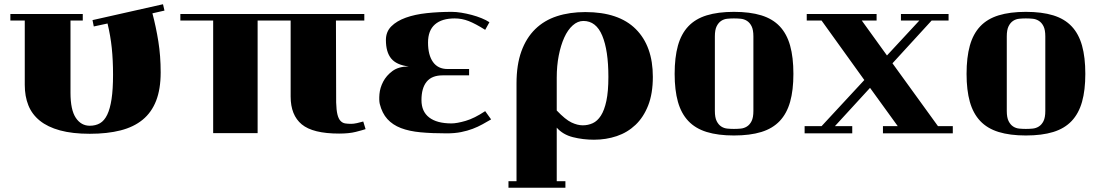

<svg xmlns="http://www.w3.org/2000/svg" viewBox="-20 -569 5189 907"><path d="M700 -506Q717 -442 728 -373.5Q739 -305 739 -227Q739 -148 717.5 -93Q696 -38 654 -3.5Q612 31 549.5 47Q487 63 404 63Q322 63 263.5 47Q205 31 168 1Q131 -29 114 -71.5Q97 -114 97 -168V-472H29V-503H371V-472H313V-131Q313 -50 338 -12.5Q363 25 404 25Q432 25 452.5 13Q473 1 486.5 -27Q500 -55 507 -101Q514 -147 514 -216Q514 -285 508 -342.5Q502 -400 488 -458L423 -444L417 -474L750 -549L757 -519Z M987 60V-472H832V-503H1701V-472H1567L1568 -85Q1569 -49 1574 -28.5Q1579 -8 1588.5 2Q1598 12 1610.5 14Q1623 16 1639 16Q1651 16 1666.5 12.5Q1682 9 1696 5L1707 41Q1692 46 1660.5 54Q1629 62 1582 62Q1458 62 1405.5 18.5Q1353 -25 1353 -113V-472H1197V60Z M2090 61Q2021 61 1967 56Q1913 51 1874 36Q1835 21 1810 -6.5Q1785 -34 1774 -78Q1770 -95 1772.5 -124.5Q1775 -154 1790 -183Q1805 -212 1834 -233.5Q1863 -255 1911 -255Q1853 -262 1828 -292.5Q1803 -323 1803 -380Q1803 -419 1828.5 -444.5Q1854 -470 1897 -485.5Q1940 -501 1996.5 -507Q2053 -513 2114 -513Q2135 -513 2159.5 -509Q2184 -505 2208.5 -498.5Q2233 -492 2255 -483Q2277 -474 2292 -464L2272 -428Q2226 -457 2194 -469.5Q2162 -482 2128 -482Q2067 -482 2034.5 -453.5Q2002 -425 2002 -368Q2002 -309 2025.5 -276Q2049 -243 2094 -243H2196V-213H2071Q2020 -213 1995.5 -183Q1971 -153 1971 -96Q1971 -42 2007.5 -14Q2044 14 2113 14Q2138 14 2179.5 2Q2221 -10 2272 -44L2300 -5Q2281 6 2259.5 18Q2238 30 2213 39.5Q2188 49 2158 55Q2128 61 2090 61Z M2420 287V-175Q2420 -263 2443 -326.5Q2466 -390 2508.5 -431.5Q2551 -473 2611 -492.5Q2671 -512 2745 -512Q2903 -512 2983.5 -431.5Q3064 -351 3064 -206Q3064 -127 3042 -71Q3020 -15 2982 21Q2944 57 2893.5 74Q2843 91 2786 91Q2734 91 2686.5 79Q2639 67 2610 34V287H2651V318H2382V287ZM2733 23Q2758 23 2780 13Q2802 3 2818.5 -22.5Q2835 -48 2844.5 -92.5Q2854 -137 2854 -206Q2854 -331 2825 -400.5Q2796 -470 2736 -470Q2709 -470 2685.5 -449Q2662 -428 2645.5 -391.5Q2629 -355 2619.5 -306.5Q2610 -258 2610 -202V-47Q2651 -4 2679.5 9.5Q2708 23 2733 23Z M3167 -220Q3167 -298 3182.5 -353.5Q3198 -409 3231.5 -444.5Q3265 -480 3318.5 -496.5Q3372 -513 3447 -513Q3523 -513 3576.5 -496.5Q3630 -480 3663.5 -444.5Q3697 -409 3712.5 -353.5Q3728 -298 3728 -220Q3728 -143 3712.5 -88Q3697 -33 3663.5 2.5Q3630 38 3576.5 54.5Q3523 71 3447 71Q3372 71 3318.5 54.5Q3265 38 3231.5 2.5Q3198 -33 3182.5 -88Q3167 -143 3167 -220ZM3539 -397Q3539 -428 3530.5 -445Q3522 -462 3508.5 -470.5Q3495 -479 3479 -480.5Q3463 -482 3447 -482Q3432 -482 3416 -480.5Q3400 -479 3387 -470.5Q3374 -462 3365.5 -445Q3357 -428 3357 -397V-45Q3357 -14 3365.5 3Q3374 20 3387 28.5Q3400 37 3416 38.5Q3432 40 3447 40Q3463 40 3479 38.5Q3495 37 3508.5 28.5Q3522 20 3530.5 3Q3539 -14 3539 -45Z M4411 27H4481V61H4151V27H4221L4090 -154L3924 27H4006V61H3781V27H3861L4063 -191L3861 -472H3791V-503H4121V-472H4051L4170 -307L4323 -472H4236V-503H4461V-472H4381L4196 -270Z M4546 -220Q4546 -298 4561.5 -353.5Q4577 -409 4610.5 -444.5Q4644 -480 4697.5 -496.5Q4751 -513 4826 -513Q4902 -513 4955.5 -496.5Q5009 -480 5042.5 -444.5Q5076 -409 5091.5 -353.5Q5107 -298 5107 -220Q5107 -143 5091.5 -88Q5076 -33 5042.5 2.5Q5009 38 4955.5 54.5Q4902 71 4826 71Q4751 71 4697.5 54.5Q4644 38 4610.5 2.5Q4577 -33 4561.5 -88Q4546 -143 4546 -220ZM4918 -397Q4918 -428 4909.5 -445Q4901 -462 4887.5 -470.5Q4874 -479 4858 -480.5Q4842 -482 4826 -482Q4811 -482 4795 -480.5Q4779 -479 4766 -470.5Q4753 -462 4744.5 -445Q4736 -428 4736 -397V-45Q4736 -14 4744.5 3Q4753 20 4766 28.5Q4779 37 4795 38.5Q4811 40 4826 40Q4842 40 4858 38.5Q4874 37 4887.5 28.5Q4901 20 4909.5 3Q4918 -14 4918 -45Z"/></svg>

Font: Cafe24 ClassicType
Style: Regular
Weight: 400
Designer: Cafe24 thkim, hmlim, mnelim & 4IR
Foundry: Cafe24
Version: Version 1.000